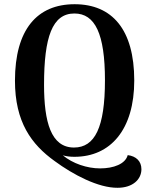

<svg xmlns="http://www.w3.org/2000/svg" viewBox="-20 -730 709 911"><path d="M538 161C610 161 651 121 651 73C651 35 626 11 586 6C575 48 519 69 455 69C393 69 325 46 278 7C296 12 313 14 333 14C505 14 617 -116 617 -348C617 -590 512 -710 334 -710C156 -710 51 -590 51 -347C51 -151 129 -45 239 34C327 99 447 162 538 161ZM331 -30C222 -30 189 -151 189 -328C189 -554 228 -666 333 -666C431 -666 478 -570 478 -349C478 -125 430 -30 331 -30Z"/></svg>

Font: Arima Koshi ExtraBold
Style: Regular
Weight: 800
Designer: Joana Correia and Natanael Gama
Foundry: NDISCOVER
Version: Version 1.019;PS 001.019;hotconv 1.0.88;makeotf.lib2.5.64775